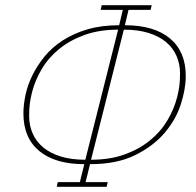

<svg xmlns="http://www.w3.org/2000/svg" viewBox="-20 -718 752 738"><path d="M202 -18H287L304 -87Q192 -87 131 -137.5Q70 -188 70 -282Q70 -315 78 -353Q86 -391 104.5 -428.5Q123 -466 151.5 -501Q180 -536 221 -562.5Q262 -589 315.5 -605Q369 -621 438 -621L452 -680H367L371 -698H563L559 -680H474L460 -621Q572 -621 633 -570.5Q694 -520 694 -426Q694 -376 675 -317Q656 -258 612.5 -207Q569 -156 499 -121.5Q429 -87 326 -87L309 -18H394L390 0H198ZM434 -604Q362 -604 306 -584Q250 -564 208.5 -530.5Q167 -497 141 -453.5Q115 -410 103 -363Q97 -339 94.5 -319Q92 -299 92 -272Q92 -236 105.5 -205Q119 -174 146 -151.5Q173 -129 213.5 -116.5Q254 -104 308 -104ZM330 -104Q402 -104 458 -124Q514 -144 555.5 -177.5Q597 -211 623 -254.5Q649 -298 661 -345Q667 -369 669.5 -389Q672 -409 672 -436Q672 -472 658.5 -503Q645 -534 618 -556.5Q591 -579 550.5 -591.5Q510 -604 456 -604Z"/></svg>

Font: IBM Plex Serif Thin
Style: Italic
Weight: 100
Italic angle: -14°
Designer: Mike Abbink, Paul van der Laan, Pieter van Rosmalen
Foundry: Bold Monday
Version: Version 3.001